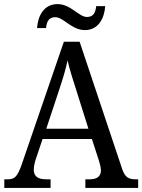

<svg xmlns="http://www.w3.org/2000/svg" viewBox="-20 -918 695 938"><path d="M395 -771C460 -771 490 -828 494 -888H450C447 -861 439 -835 405 -835C365 -835 326 -898 261 -898C195 -898 165 -841 161 -781H205C208 -808 215 -834 250 -834C291 -834 329 -771 395 -771ZM1 0H227V-42H205C164 -42 145 -58 145 -89C145 -103 149 -122 154 -138L188 -239H429L464 -131C469 -114 473 -98 473 -86C473 -57 455 -42 418 -42H397V0H655V-42H644C607 -42 591 -52 577 -92L369 -714H292L88 -120C66 -56 53 -42 18 -42H1ZM206 -289 269 -479C288 -536 301 -579 310 -623C320 -579 336 -529 355 -470L412 -289Z"/></svg>

Font: Noto Serif Devanagari SemiCondensed
Style: Regular
Weight: 400
Width: 4
Designer: Universal Thirst, Indian Type Foundry and the Monotype Design Team
Foundry: Monotype Imaging Inc.
Version: Version 2.004